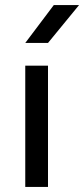

<svg xmlns="http://www.w3.org/2000/svg" viewBox="-20 -740 333 760"><path d="M170 -480V0H80V-480ZM80 -570 193 -720H293L170 -570Z"/></svg>

Font: Violet Sans
Style: Regular
Weight: 400
Designer: Calvin Waterman
Foundry: Violet Office
Version: Version 1.013